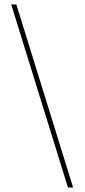

<svg xmlns="http://www.w3.org/2000/svg" viewBox="-20 -765 377 856"><path d="M306 71H283L30 -745H53Z"/></svg>

Font: DM Sans 16pt Thin
Style: Regular
Weight: 250
Version: Version 4.004;gftools[0.9.30]